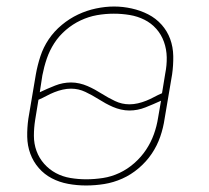

<svg xmlns="http://www.w3.org/2000/svg" viewBox="-20 -561 640 589"><path d="M244 8Q216 8 189 3Q162 -2 139 -14Q116 -26 99 -45.5Q82 -65 73 -89.5Q64 -114 63.5 -141.5Q63 -169 67 -197L90 -333Q95 -361 104 -388.5Q113 -416 129.5 -440.5Q146 -465 169.5 -484.5Q193 -504 219.5 -516.5Q246 -529 274.5 -535Q303 -541 330 -541Q357 -541 384 -535Q411 -529 434.5 -517Q458 -505 475.5 -485.5Q493 -466 502 -441.5Q511 -417 511.5 -389Q512 -361 508 -333L485 -197Q481 -169 471.5 -141.5Q462 -114 445.5 -89.5Q429 -65 405.5 -45Q382 -25 355 -13Q328 -1 300 3.5Q272 8 244 8ZM377 -241Q390 -241 403 -244Q416 -247 428.5 -252Q441 -257 453 -263.5Q465 -270 477 -275L487 -336Q492 -361 491.5 -385.5Q491 -410 483 -432.5Q475 -455 459.5 -472.5Q444 -490 423 -500.5Q402 -511 378 -515Q354 -519 329 -519Q329 -519 329 -519Q329 -519 329 -519Q303 -519 277.5 -514.5Q252 -510 227.5 -498.5Q203 -487 182 -469Q161 -451 146.5 -428.5Q132 -406 123.5 -381Q115 -356 110 -330L102 -278Q125 -289 149 -298.5Q173 -308 198 -308Q211 -308 224 -305Q237 -302 248.5 -297Q260 -292 271 -286Q282 -280 293 -273Q312 -261 333 -251Q354 -241 377 -241ZM244 -11Q244 -11 244 -11Q244 -11 245 -11Q270 -11 296 -15Q322 -19 346.5 -30.5Q371 -42 392 -60.5Q413 -79 428 -101.5Q443 -124 452 -149Q461 -174 465 -200L474 -252Q450 -241 426 -231.5Q402 -222 377 -222Q364 -222 351 -225Q338 -228 326.5 -233Q315 -238 304 -244Q293 -250 282 -257Q263 -269 242 -279Q221 -289 198 -289Q185 -289 172 -286Q159 -283 146.5 -278Q134 -273 122 -266.5Q110 -260 98 -255L88 -194Q84 -169 84 -144.5Q84 -120 92 -98Q100 -76 115.5 -58.5Q131 -41 151.5 -30Q172 -19 196 -15Q220 -11 244 -11Z"/></svg>

Font: Iosevka Curly Thin Extended
Style: Italic
Weight: 100
Width: 7
Italic angle: -9°
Monospace: yes
Designer: Belleve Invis
Foundry: Belleve Invis
Version: Version 11.1.0; ttfautohint (v1.8.3)